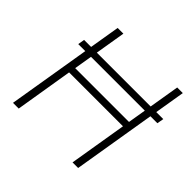

<svg xmlns="http://www.w3.org/2000/svg" viewBox="-176 -914 1100 1100"><g transform="rotate(45 374.0 -364.0)"><path d="M740.2 -543 732.9 -502.4H91.8L98.6 -543ZM65.4 0 186 -727.5H232.4L176.8 -392.6H612.8L668.5 -727.5H713.9L593.3 0H547.9L606 -350.6H169.4L111.8 0Z"/></g></svg>

Font: Inter 17pt ExtraLight
Style: Italic
Weight: 250
Italic angle: -9.3988°
Version: Version 4.001;git-66647c0bb